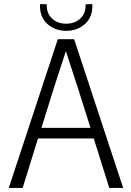

<svg xmlns="http://www.w3.org/2000/svg" viewBox="-20 -920 643 940"><path d="M263 -728H343L583 0H515L439 -242H166L91 0H23ZM242 -484 183 -294H423L363 -484L303 -668H302ZM304 -769Q249 -769 211 -803.5Q173 -838 176 -900L209 -899Q207 -856 234 -830Q261 -804 304 -804Q347 -804 374 -830Q401 -856 399 -899L432 -900Q435 -838 397 -803.5Q359 -769 304 -769Z"/></svg>

Font: Murecho Light
Style: Regular
Weight: 300
Designer: Neil Summerour
Foundry: Positype
Version: Version 1.010; ttfautohint (v1.8.3)